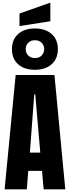

<svg xmlns="http://www.w3.org/2000/svg" viewBox="-20 -1423 525 1443"><path d="M181.6 0H14.6L97.7 -859.4H389.2L470.7 0H308.1L295.9 -138.7H192.4ZM237.3 -712.9 204.6 -275.9H282.7L245.1 -712.9ZM69.8 -1053.7Q69.8 -1126 116.5 -1167.5Q163.1 -1209 242.2 -1209Q321.3 -1209 368.2 -1167.2Q415 -1125.5 415 -1053.7Q415 -981.9 368.2 -940.2Q321.3 -898.4 242.2 -898.4Q163.1 -898.4 116.5 -939.7Q69.8 -981 69.8 -1053.7ZM192.1 -1005.9Q210.9 -986.8 242.7 -986.8Q274.4 -986.8 293.2 -1005.9Q312 -1024.9 312 -1053.7Q312 -1082.5 293.2 -1101.6Q274.4 -1120.6 242.7 -1120.6Q210.9 -1120.6 192.1 -1101.6Q173.3 -1082.5 173.3 -1053.7Q173.3 -1024.9 192.1 -1005.9ZM358.4 -1263.2 126.5 -1227.1V-1321.3L358.4 -1403.3Z"/></svg>

Font: Anton
Style: Regular
Weight: 400
Designer: Vernon Adams, Tural Alisoy
Foundry: Vernon Adams
Version: Version 2.300